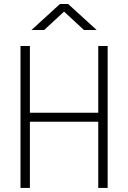

<svg xmlns="http://www.w3.org/2000/svg" viewBox="-20 -918 626 938"><path d="M460 0H505.9V-693.4H460V-367.2H126V-693.4H80.1V0H126V-323.2H460ZM133.8 -771.5H195.8L293 -861.3L390.1 -771.5H452.1L313 -898.4H272.9Z"/></svg>

Font: Cascadia Code PL ExtraLight
Style: Regular
Weight: 200
Monospace: yes
Designer: Aaron Bell
Foundry: Saja Typeworks
Version: Version 2404.023